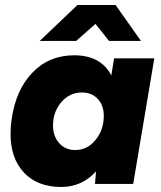

<svg xmlns="http://www.w3.org/2000/svg" viewBox="-20 -732 642 764"><path d="M362 -50Q306 12 224 12Q129 12 75.5 -45Q22 -102 22 -199Q22 -230 26 -255Q42 -373 108.5 -442.5Q175 -512 275 -512Q381 -512 423 -432L434 -500H594L510 0H358ZM279 -135Q328 -135 360.5 -175.5Q393 -216 393 -271Q393 -313 369 -338.5Q345 -364 306 -364Q257 -364 224 -325.5Q191 -287 191 -232Q191 -190 215.5 -162.5Q240 -135 279 -135ZM288 -712H440L541 -569H414L360 -637L283 -569H138Z"/></svg>

Font: Oak Sans ExtraBold
Style: Italic
Weight: 800
Italic angle: -9.49998°
Foundry: Erik Kennedy, Walven
Version: Version 1.000